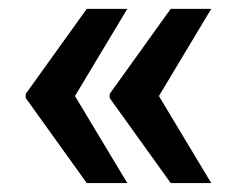

<svg xmlns="http://www.w3.org/2000/svg" viewBox="-20 -471 540 430"><path d="M147.9 -255.9 265.1 -61H174.3L37.6 -251.5V-260.7L174.3 -451.2H265.1ZM335.9 -255.9 453.1 -61H362.3L225.6 -251.5V-260.7L362.3 -451.2H453.1Z"/></svg>

Font: RobotoInd
Style: Bold
Weight: 700
Designer: Google
Version: Version 2.001150; 2014